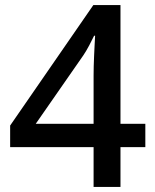

<svg xmlns="http://www.w3.org/2000/svg" viewBox="-20 -737 612 757"><path d="M349 0V-157H20V-242L348 -717H455V-249H553V-157H455V0ZM121 -249H349V-439Q349 -456 349.5 -476Q350 -496 351 -517Q352 -538 353 -559Q354 -580 355 -596H351Q344 -581 331.5 -557.5Q319 -534 308 -518Z"/></svg>

Font: Noto Naskh Arabic Medium
Style: Regular
Weight: 500
Designer: Monotype Design Team, David Williams, Mohamad Dakak and Nizar Qandah
Foundry: Monotype Imaging Inc.
Version: Version 2.016